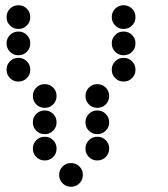

<svg xmlns="http://www.w3.org/2000/svg" viewBox="-20 -715 640 730"><path d="M49 -695Q31 -695 18 -682Q5 -669 5 -651V-649Q5 -631 18 -618Q31 -605 49 -605H51Q69 -605 82 -618Q95 -631 95 -649V-651Q95 -669 82 -682Q69 -695 51 -695ZM449 -695Q431 -695 418 -682Q405 -669 405 -651V-649Q405 -631 418 -618Q431 -605 449 -605H451Q469 -605 482 -618Q495 -631 495 -649V-651Q495 -669 482 -682Q469 -695 451 -695ZM49 -595Q31 -595 18 -582Q5 -569 5 -551V-549Q5 -531 18 -518Q31 -505 49 -505H51Q69 -505 82 -518Q95 -531 95 -549V-551Q95 -569 82 -582Q69 -595 51 -595ZM449 -595Q431 -595 418 -582Q405 -569 405 -551V-549Q405 -531 418 -518Q431 -505 449 -505H451Q469 -505 482 -518Q495 -531 495 -549V-551Q495 -569 482 -582Q469 -595 451 -595ZM49 -495Q31 -495 18 -482Q5 -469 5 -451V-449Q5 -431 18 -418Q31 -405 49 -405H51Q69 -405 82 -418Q95 -431 95 -449V-451Q95 -469 82 -482Q69 -495 51 -495ZM449 -495Q431 -495 418 -482Q405 -469 405 -451V-449Q405 -431 418 -418Q431 -405 449 -405H451Q469 -405 482 -418Q495 -431 495 -449V-451Q495 -469 482 -482Q469 -495 451 -495ZM149 -395Q131 -395 118 -382Q105 -369 105 -351V-349Q105 -331 118 -318Q131 -305 149 -305H151Q169 -305 182 -318Q195 -331 195 -349V-351Q195 -369 182 -382Q169 -395 151 -395ZM349 -395Q331 -395 318 -382Q305 -369 305 -351V-349Q305 -331 318 -318Q331 -305 349 -305H351Q369 -305 382 -318Q395 -331 395 -349V-351Q395 -369 382 -382Q369 -395 351 -395ZM149 -295Q131 -295 118 -282Q105 -269 105 -251V-249Q105 -231 118 -218Q131 -205 149 -205H151Q169 -205 182 -218Q195 -231 195 -249V-251Q195 -269 182 -282Q169 -295 151 -295ZM349 -295Q331 -295 318 -282Q305 -269 305 -251V-249Q305 -231 318 -218Q331 -205 349 -205H351Q369 -205 382 -218Q395 -231 395 -249V-251Q395 -269 382 -282Q369 -295 351 -295ZM149 -195Q131 -195 118 -182Q105 -169 105 -151V-149Q105 -131 118 -118Q131 -105 149 -105H151Q169 -105 182 -118Q195 -131 195 -149V-151Q195 -169 182 -182Q169 -195 151 -195ZM349 -195Q331 -195 318 -182Q305 -169 305 -151V-149Q305 -131 318 -118Q331 -105 349 -105H351Q369 -105 382 -118Q395 -131 395 -149V-151Q395 -169 382 -182Q369 -195 351 -195ZM249 -95Q231 -95 218 -82Q205 -69 205 -51V-49Q205 -31 218 -18Q231 -5 249 -5H251Q269 -5 282 -18Q295 -31 295 -49V-51Q295 -69 282 -82Q269 -95 251 -95Z"/></svg>

Font: Doto Rounded Black
Style: Regular
Weight: 900
Monospace: yes
Version: Version 1.000